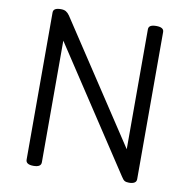

<svg xmlns="http://www.w3.org/2000/svg" viewBox="-95 -983 1078 1091"><g transform="rotate(10 444.0 -438.0)"><path d="M169 14Q125 14 125 -14V-863Q125 -877 136 -883.5Q147 -890 169 -890Q187 -890 198 -883.5Q209 -877 219 -863L675 -171V-863Q675 -877 686 -883.5Q697 -890 719 -890Q763 -890 763 -863V-14Q763 0 752 7Q741 14 720 14Q704 14 695 9Q686 4 675 -14L213 -716V-14Q213 0 202 7Q191 14 169 14Z"/></g></svg>

Font: Playwrite IT Moderna
Style: Regular
Weight: 400
Designer: Veronika Burian, José Scaglione
Foundry: TypeTogether
Version: Version 1.002